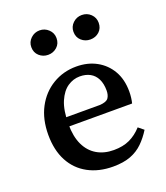

<svg xmlns="http://www.w3.org/2000/svg" viewBox="-135 -811 791 916"><g transform="rotate(-20 260.5 -352.5)"><path d="M282 13Q210 13 155.5 -16.5Q101 -46 71.5 -101.5Q42 -157 42 -235Q42 -314 73 -372.5Q104 -431 158 -463.5Q212 -496 278 -496Q336 -496 380.5 -471.5Q425 -447 450.5 -403Q476 -359 476 -298Q476 -281 474 -265.5Q472 -250 469 -239H94V-285H322Q356 -287 366 -301.5Q376 -316 376 -339Q376 -374 364 -398Q352 -422 330 -434Q308 -446 278 -446Q245 -446 216 -426.5Q187 -407 168.5 -364Q150 -321 150 -249Q150 -187 170 -145Q190 -103 226.5 -81.5Q263 -60 312 -60Q359 -60 393 -76Q427 -92 455 -123L482 -101Q461 -67 434.5 -41Q408 -15 371.5 -1Q335 13 282 13ZM173 -594Q147 -594 128 -611Q109 -628 109 -656Q109 -682 128 -700Q147 -718 173 -718Q199 -718 218 -700Q237 -682 237 -656Q237 -628 218 -611Q199 -594 173 -594ZM387 -594Q361 -594 342 -611Q323 -628 323 -656Q323 -682 342 -700Q361 -718 387 -718Q414 -718 432.5 -700Q451 -682 451 -656Q451 -628 432.5 -611Q414 -594 387 -594Z"/></g></svg>

Font: Source Serif 4 18pt Medium
Style: Regular
Weight: 500
Designer: Frank Grießhammer
Foundry: Adobe Systems Incorporated
Version: Version 4.004;hotconv 1.0.116;makeotfexe 2.5.65601